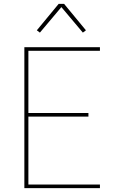

<svg xmlns="http://www.w3.org/2000/svg" viewBox="-20 -981 640 1001"><path d="M107 0V-735H501V-716H128V-392H441V-373H128V-19H501V0ZM188 -811 172 -823 286 -961H314L428 -823L412 -811L300 -944Z"/></svg>

Font: Iosevka Aile Thin
Style: Regular
Weight: 100
Designer: Belleve Invis
Foundry: Belleve Invis
Version: Version 31.1.0; ttfautohint (v1.8.4)